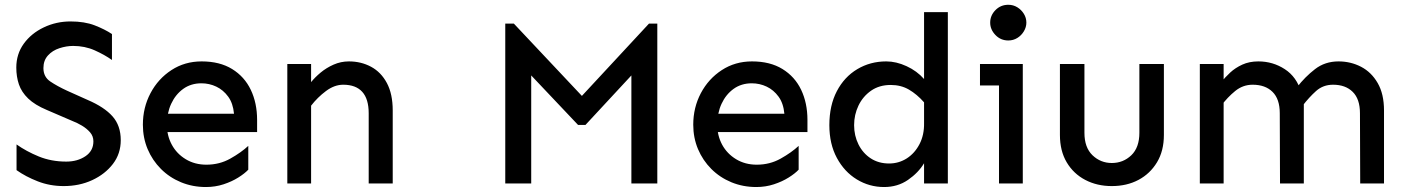

<svg xmlns="http://www.w3.org/2000/svg" viewBox="-20 -753 5768 788"><path d="M241.2 10.7Q184.6 10.7 134.8 -8.8Q85 -28.3 47.9 -54.7V-160.2Q87.9 -131.8 139.2 -110.8Q190.4 -89.8 252 -89.8Q297.9 -89.8 330.6 -111.8Q363.3 -133.8 363.3 -172.9Q363.3 -194.3 349.6 -210Q335.9 -225.6 316.4 -237.3Q296.9 -249 276.4 -256.8L171.9 -301.8Q123 -322.3 95.7 -348.6Q68.4 -375 57.6 -406.7Q46.9 -438.5 46.9 -475.6Q46.9 -531.2 77.6 -573.7Q108.4 -616.2 159.7 -640.6Q210.9 -665 269.5 -665Q327.1 -665 368.7 -648.9Q410.2 -632.8 439.5 -613.3V-506.8Q409.2 -528.3 368.7 -546.4Q328.1 -564.5 280.3 -564.5Q252.9 -564.5 224.1 -555.2Q195.3 -545.9 176.8 -525.4Q158.2 -504.9 158.2 -473.6Q158.2 -437.5 186.5 -418.5Q214.8 -399.4 254.9 -380.9L339.8 -342.8Q408.2 -313.5 441.9 -275.4Q475.6 -237.3 475.6 -177.7Q475.6 -122.1 443.4 -80.1Q411.1 -38.1 358.4 -13.7Q305.7 10.7 241.2 10.7Z M825.2 14.6Q770.5 14.6 723.1 -4.9Q675.8 -24.4 640.6 -59.6Q605.5 -94.7 585.9 -141.1Q566.4 -187.5 566.4 -241.2Q566.4 -311.5 597.7 -370.6Q628.9 -429.7 683.6 -465.3Q738.3 -501 807.6 -501Q881.8 -501 932.6 -469.7Q983.4 -438.5 1009.3 -384.3Q1035.2 -330.1 1035.2 -260.7V-210.9H657.2V-286.1H940.4Q936.5 -329.1 916.5 -356.4Q896.5 -383.8 867.7 -397.5Q838.9 -411.1 806.6 -411.1Q763.7 -411.1 731.9 -388.2Q700.2 -365.2 682.6 -327.1Q665 -289.1 665 -241.2Q665 -196.3 685.1 -159.2Q705.1 -122.1 742.2 -99.6Q779.3 -77.1 827.1 -77.1Q880.9 -77.1 925.3 -102.1Q969.7 -127 999 -154.3V-56.6Q984.4 -41 958 -24.4Q931.6 -7.8 897.5 3.4Q863.3 14.6 825.2 14.6Z M1493.2 0V-288.1Q1493.2 -346.7 1466.8 -376Q1440.4 -405.3 1388.7 -405.3Q1352.5 -405.3 1317.9 -379.4Q1283.2 -353.5 1256.8 -319.3V-416Q1272.5 -435.5 1295.9 -455.1Q1319.3 -474.6 1349.1 -487.8Q1378.9 -501 1412.1 -501Q1461.9 -501 1502.9 -479Q1543.9 -457 1567.9 -412.1Q1591.8 -367.2 1591.8 -299.8V0ZM1159.2 0V-490.2H1256.8V0Z M2053.7 0V-656.2H2088.9L2368.2 -359.4L2643.6 -656.2H2677.7V0H2571.3V-443.4L2382.8 -240.2H2352.5L2160.2 -443.4V0Z M3084 14.6Q3029.3 14.6 2981.9 -4.9Q2934.6 -24.4 2899.4 -59.6Q2864.3 -94.7 2844.7 -141.1Q2825.2 -187.5 2825.2 -241.2Q2825.2 -311.5 2856.4 -370.6Q2887.7 -429.7 2942.4 -465.3Q2997.1 -501 3066.4 -501Q3140.6 -501 3191.4 -469.7Q3242.2 -438.5 3268.1 -384.3Q3293.9 -330.1 3293.9 -260.7V-210.9H2916V-286.1H3199.2Q3195.3 -329.1 3175.3 -356.4Q3155.3 -383.8 3126.5 -397.5Q3097.7 -411.1 3065.4 -411.1Q3022.5 -411.1 2990.7 -388.2Q2959 -365.2 2941.4 -327.1Q2923.8 -289.1 2923.8 -241.2Q2923.8 -196.3 2943.8 -159.2Q2963.9 -122.1 3001 -99.6Q3038.1 -77.1 3085.9 -77.1Q3139.6 -77.1 3184.1 -102.1Q3228.5 -127 3257.8 -154.3V-56.6Q3243.2 -41 3216.8 -24.4Q3190.4 -7.8 3156.2 3.4Q3122.1 14.6 3084 14.6Z M3608.4 14.6Q3547.9 14.6 3496.6 -16.6Q3445.3 -47.9 3414.6 -105Q3383.8 -162.1 3383.8 -239.3Q3383.8 -320.3 3414.6 -378.9Q3445.3 -437.5 3498.5 -469.2Q3551.8 -501 3617.2 -501Q3658.2 -501 3700.7 -481.4Q3743.2 -461.9 3772.5 -428.7V-703.1H3870.1V0H3772.5V-83Q3749 -43.9 3706.5 -14.6Q3664.1 14.6 3608.4 14.6ZM3628.9 -82Q3668.9 -82 3701.7 -103Q3734.4 -124 3753.9 -161.6Q3773.4 -199.2 3772.5 -248V-333Q3743.2 -366.2 3710.4 -385.3Q3677.7 -404.3 3635.7 -404.3Q3588.9 -404.3 3555.2 -380.9Q3521.5 -357.4 3503.4 -319.8Q3485.4 -282.2 3485.4 -239.3Q3485.4 -196.3 3503.4 -160.2Q3521.5 -124 3553.7 -103Q3585.9 -82 3628.9 -82Z M4118.2 -586.9Q4086.9 -586.9 4065.4 -609.4Q4043.9 -631.8 4043.9 -660.2Q4043.9 -689.5 4065.4 -711.4Q4086.9 -733.4 4118.2 -733.4Q4138.7 -733.4 4155.3 -723.1Q4171.9 -712.9 4182.1 -696.3Q4192.4 -679.7 4192.4 -660.2Q4192.4 -641.6 4182.1 -624.5Q4171.9 -607.4 4155.3 -597.2Q4138.7 -586.9 4118.2 -586.9ZM4080.1 0V-490.2H4177.7V0ZM4002 -402.3V-490.2H4177.7V-402.3Z M4543 10.7Q4482.4 10.7 4434.1 -14.6Q4385.7 -40 4357.9 -86.9Q4330.1 -133.8 4330.1 -199.2V-490.2H4430.7V-208Q4430.7 -147.5 4463.9 -115.7Q4497.1 -84 4543 -84Q4589.8 -84 4623 -115.7Q4656.2 -147.5 4656.2 -208V-490.2H4756.8V-199.2Q4756.8 -133.8 4728.5 -86.9Q4700.2 -40 4652.3 -14.6Q4604.5 10.7 4543 10.7Z M5562.5 0 5561.5 -288.1Q5561.5 -346.7 5531.7 -376Q5502 -405.3 5451.2 -405.3Q5410.2 -405.3 5381.3 -379.4Q5352.5 -353.5 5326.2 -319.3L5302.7 -394.5Q5335.9 -437.5 5377 -469.2Q5418 -501 5473.6 -501Q5523.4 -501 5565.9 -479Q5608.4 -457 5634.3 -412.1Q5660.2 -367.2 5660.2 -299.8V0ZM4904.3 0V-490.2H5002V0ZM5233.4 0 5232.4 -288.1Q5232.4 -346.7 5202.6 -376Q5172.9 -405.3 5121.1 -405.3Q5081.1 -405.3 5049.3 -379.4Q5017.6 -353.5 4992.2 -319.3V-416Q5007.8 -435.5 5028.8 -455.1Q5049.8 -474.6 5078.6 -487.8Q5107.4 -501 5144.5 -501Q5204.1 -501 5252.9 -469.2Q5301.8 -437.5 5320.3 -375L5331.1 -341.8V0Z"/></svg>

Font: Sen Medium
Style: Regular
Weight: 500
Designer: Kosal Sen, Philatype
Foundry: Philatype
Version: Version 2.000;gftools[0.9.31]